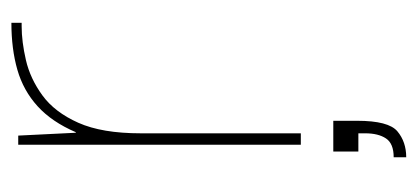

<svg xmlns="http://www.w3.org/2000/svg" viewBox="-218 -330 733 337"><g transform="rotate(-90 148.5 -161.5)"><path d="M63 0V-496H79L84 -395H85Q103 -437 130.5 -462Q158 -487 194.5 -497.5Q231 -508 277 -508V-490H271Q244 -490 211.5 -482.5Q179 -475 149.5 -453.5Q120 -432 101.5 -390.5Q83 -349 83 -281V0ZM41 185V163Q65 163 74 149.5Q83 136 83 113V101H51V57H105Q105 69 105 80Q105 91 105 99Q105 154 86.5 169.5Q68 185 41 185Z"/></g></svg>

Font: DM Sans 28pt Thin
Style: Regular
Weight: 250
Version: Version 4.004;gftools[0.9.30]